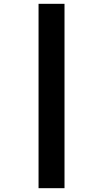

<svg xmlns="http://www.w3.org/2000/svg" viewBox="-20 -843 540 1006"><path d="M182 143V-823H318V143Z"/></svg>

Font: Iosevka Heavy
Style: Regular
Weight: 900
Monospace: yes
Designer: Belleve Invis
Foundry: Belleve Invis
Version: Version 32.5.0; ttfautohint (v1.8.4)